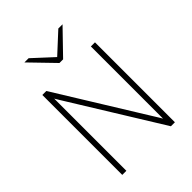

<svg xmlns="http://www.w3.org/2000/svg" viewBox="-254 -1055 1189 1189"><g transform="rotate(-45 340.5 -460.5)"><path d="M110 0V-700H145L504 -119Q511.5 -107 519.5 -94Q527.5 -81 535 -68Q535 -81 535 -93.8Q535 -106.5 535 -119V-700H571V0H536L177 -581Q169.5 -593 161.5 -606.2Q153.5 -619.5 146 -632Q146 -619.5 146 -606.8Q146 -594 146 -581V0ZM325 -765 174 -921H211L341 -801L471 -921H508L357 -765Z"/></g></svg>

Font: Overpass Thin
Style: Regular
Weight: 250
Designer: Delve Withrington, Dave Bailey, Thomas Jockin
Foundry: Delve Fonts LLC
Version: Version 4.000